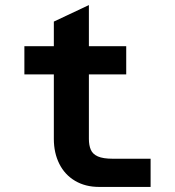

<svg xmlns="http://www.w3.org/2000/svg" viewBox="-20 -736 690 756"><path d="M370 0Q316 0 275.5 -24Q235 -48 213.5 -91Q192 -134 192 -189V-651L330 -716V-189Q330 -164 337.5 -146.5Q345 -129 365.5 -120Q386 -111 424 -111H573V0ZM76 -443V-554H477V-443Z"/></svg>

Font: Azeret Mono Thin SemiBold
Style: Regular
Weight: 600
Version: Version 1.002